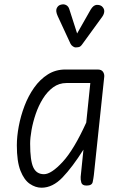

<svg xmlns="http://www.w3.org/2000/svg" viewBox="-20 -865 571 895"><path d="M173.5 10Q145.5 10 119 -8Q92.5 -26 75.5 -69Q58.5 -112 58.5 -187.5Q58.5 -228.5 67.5 -276.5Q76.5 -324.5 94.2 -371.2Q112 -418 139.2 -456.5Q166.5 -495 202.8 -518Q239 -541 285 -541H435Q452.5 -541 459.8 -530.8Q467 -520.5 466 -508L417.5 -49Q415.5 -32.5 412 -16.2Q408.5 0 383.5 0Q363 0 359 -14Q355 -28 356 -40.5L369 -167.5Q317.5 -86 271.5 -38Q225.5 10 173.5 10ZM185 -53Q219 -53 271.8 -110Q324.5 -167 382 -293.5L401 -478H290Q255 -478 227.5 -457.8Q200 -437.5 179.8 -404.8Q159.5 -372 146.5 -333.8Q133.5 -295.5 127 -259Q120.5 -222.5 120.5 -195Q120.5 -116.5 135.2 -84.8Q150 -53 185 -53ZM331.5 -644Q327 -644 319.8 -648.8Q312.5 -653.5 308.5 -661.5L249 -790Q238.5 -813 244.2 -826Q250 -839 261.5 -842.5Q276.5 -847.5 288 -841.5Q299.5 -835.5 303.5 -821L339.5 -709L402.5 -820Q415.5 -841.5 430.5 -842.2Q445.5 -843 455 -835.5Q466.5 -825 466 -812.2Q465.5 -799.5 457 -787.5L364 -659.5Q355.5 -647 347.2 -645.5Q339 -644 331.5 -644Z"/></svg>

Font: Edu NSW ACT Cursive
Style: Regular
Weight: 400
Designer: Tina and Corey Anderson, Eben Sorkin, Mirko Velimirovic
Foundry: Sorkin Type Co.
Version: Version 2.000